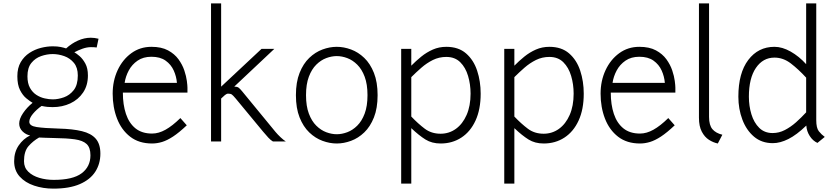

<svg xmlns="http://www.w3.org/2000/svg" viewBox="-20 -840 4962 1140"><path d="M297 280Q236 280 182.8 262.2Q129.5 244.5 96.8 208.2Q64 172 64 117Q64 63 91 23.5Q118 -16 159 -36Q134.5 -40 114.2 -59.5Q94 -79 94 -106Q94 -134.5 117 -168.5Q140 -202.5 173.5 -229.5Q158 -238.5 136.5 -256Q115 -273.5 99 -305Q83 -336.5 83 -387Q83 -437 103 -471Q123 -505 154.8 -525.8Q186.5 -546.5 223 -555.8Q259.5 -565 293 -565Q321 -565 340.2 -561Q359.5 -557 372.5 -552.5Q405.5 -582.5 443.2 -599.2Q481 -616 519 -616Q541 -616 565 -610L554 -558Q545 -559.5 537 -559.8Q529 -560 519 -560Q496 -560 469.8 -550.8Q443.5 -541.5 421.5 -529.5Q433.5 -523 452.5 -506.8Q471.5 -490.5 486.8 -462.5Q502 -434.5 502 -392Q502 -333 473.5 -290.8Q445 -248.5 397.5 -226.2Q350 -204 293 -204Q279.5 -204 263.5 -205.2Q247.5 -206.5 227 -211Q197 -190 175.5 -164.2Q154 -138.5 154 -117Q154 -92.5 197.2 -85.8Q240.5 -79 330.5 -76.5Q411.5 -74.5 466.2 -61.2Q521 -48 548.5 -16.5Q576 15 576 72Q576 132.5 545.8 179.5Q515.5 226.5 453.8 253.2Q392 280 297 280ZM293 -250Q325 -250 359.5 -262.2Q394 -274.5 418 -305.2Q442 -336 442 -392Q442 -438.5 419 -466.5Q396 -494.5 361.5 -506.8Q327 -519 293 -519Q259 -519 224.2 -507Q189.5 -495 166.2 -466.2Q143 -437.5 143 -387Q143 -345 158 -318.2Q173 -291.5 196.2 -276.5Q219.5 -261.5 245.5 -255.8Q271.5 -250 293 -250ZM299 228Q412.5 228 464.8 188.8Q517 149.5 517 82Q517 36.5 494.5 15.2Q472 -6 424 -12.8Q376 -19.5 300 -20.5Q273.5 -21 247.8 -22Q222 -23 212 -23.5Q175.5 -2.5 149 28Q122.5 58.5 122.5 117Q122.5 155 147.8 179.5Q173 204 213.2 216Q253.5 228 299 228Z M883 12Q805 12 753 -28.2Q701 -68.5 675 -135.8Q649 -203 649 -284Q649 -359.5 678.2 -422.8Q707.5 -486 759.5 -524Q811.5 -562 879 -562Q938.5 -562 977.5 -541Q1016.5 -520 1039.8 -488Q1063 -456 1074.5 -421.5Q1086 -387 1089.5 -359.2Q1093 -331.5 1093 -320V-290H709.5Q709.5 -218.5 727.8 -163.8Q746 -109 784.2 -78Q822.5 -47 883 -47Q922 -47 962.8 -69.8Q1003.5 -92.5 1051 -139L1089 -96Q1043 -52.5 1007.5 -29.2Q972 -6 942 3Q912 12 883 12ZM720 -348H1030.5Q1027.5 -386 1011.5 -421.5Q995.5 -457 963.2 -480Q931 -503 879 -503Q830.5 -503 797 -480Q763.5 -457 744.5 -421.5Q725.5 -386 720 -348Z M1233 0V-820H1293V-325.5L1533 -550H1609L1371 -326Q1388.5 -325.5 1396.8 -319.5Q1405 -313.5 1418 -297.5L1616 -56.5Q1628.5 -41.5 1645.8 -25.2Q1663 -9 1677 0H1600.5Q1588 -7 1573.2 -22.8Q1558.5 -38.5 1542 -58.5L1379 -255.5Q1363.5 -274 1356.2 -279Q1349 -284 1334.5 -284Q1326 -284 1315.8 -275.8Q1305.5 -267.5 1293 -255V0Z M1979.5 12Q1937.5 12 1894.8 -3.8Q1852 -19.5 1816.2 -53.8Q1780.5 -88 1758.8 -142.8Q1737 -197.5 1737 -275Q1737 -352.5 1758.8 -407.2Q1780.5 -462 1816.2 -496.2Q1852 -530.5 1894.8 -546.2Q1937.5 -562 1979.5 -562Q2021.5 -562 2064.2 -546.2Q2107 -530.5 2142.8 -496.2Q2178.5 -462 2200.2 -407.2Q2222 -352.5 2222 -275Q2222 -197.5 2200.2 -142.8Q2178.5 -88 2142.8 -53.8Q2107 -19.5 2064.2 -3.8Q2021.5 12 1979.5 12ZM1979.5 -43Q2010 -43 2042 -55Q2074 -67 2101.2 -94Q2128.5 -121 2145.2 -165.5Q2162 -210 2162 -275Q2162 -340 2145.2 -384.5Q2128.5 -429 2101.2 -456Q2074 -483 2042 -495Q2010 -507 1979.5 -507Q1949 -507 1917 -495Q1885 -483 1857.8 -456Q1830.5 -429 1813.8 -384.5Q1797 -340 1797 -275Q1797 -210 1813.8 -165.5Q1830.5 -121 1857.8 -94Q1885 -67 1917 -55Q1949 -43 1979.5 -43Z M2596 12Q2544.5 12 2506.5 -11.5Q2468.5 -35 2422 -79V250H2362V-550H2422V-450Q2449.5 -478 2481.2 -503.8Q2513 -529.5 2550 -545.8Q2587 -562 2630 -562Q2702 -562 2747 -523Q2792 -484 2813 -420.5Q2834 -357 2834 -284Q2834 -190.5 2803.5 -124.2Q2773 -58 2719.2 -23Q2665.5 12 2596 12ZM2596 -46Q2646.5 -46 2686.8 -75Q2727 -104 2750.5 -157.5Q2774 -211 2774 -284Q2774 -339 2759.2 -389Q2744.5 -439 2712.8 -470.5Q2681 -502 2630 -502Q2587 -502 2550.2 -483.8Q2513.5 -465.5 2481.8 -437.8Q2450 -410 2422 -382V-148Q2462.5 -105.5 2502 -75.8Q2541.5 -46 2596 -46Z M3208 12Q3156.5 12 3118.5 -11.5Q3080.5 -35 3034 -79V250H2974V-550H3034V-450Q3061.5 -478 3093.2 -503.8Q3125 -529.5 3162 -545.8Q3199 -562 3242 -562Q3314 -562 3359 -523Q3404 -484 3425 -420.5Q3446 -357 3446 -284Q3446 -190.5 3415.5 -124.2Q3385 -58 3331.2 -23Q3277.5 12 3208 12ZM3208 -46Q3258.5 -46 3298.8 -75Q3339 -104 3362.5 -157.5Q3386 -211 3386 -284Q3386 -339 3371.2 -389Q3356.5 -439 3324.8 -470.5Q3293 -502 3242 -502Q3199 -502 3162.2 -483.8Q3125.5 -465.5 3093.8 -437.8Q3062 -410 3034 -382V-148Q3074.5 -105.5 3114 -75.8Q3153.5 -46 3208 -46Z M3780 12Q3702 12 3650 -28.2Q3598 -68.5 3572 -135.8Q3546 -203 3546 -284Q3546 -359.5 3575.2 -422.8Q3604.5 -486 3656.5 -524Q3708.5 -562 3776 -562Q3835.5 -562 3874.5 -541Q3913.5 -520 3936.8 -488Q3960 -456 3971.5 -421.5Q3983 -387 3986.5 -359.2Q3990 -331.5 3990 -320V-290H3606.5Q3606.5 -218.5 3624.8 -163.8Q3643 -109 3681.2 -78Q3719.5 -47 3780 -47Q3819 -47 3859.8 -69.8Q3900.5 -92.5 3948 -139L3986 -96Q3940 -52.5 3904.5 -29.2Q3869 -6 3839 3Q3809 12 3780 12ZM3617 -348H3927.5Q3924.5 -386 3908.5 -421.5Q3892.5 -457 3860.2 -480Q3828 -503 3776 -503Q3727.5 -503 3694 -480Q3660.5 -457 3641.5 -421.5Q3622.5 -386 3617 -348Z M4242 12Q4215 6.5 4189.2 -10Q4163.5 -26.5 4146.8 -58.5Q4130 -90.5 4130 -141V-820H4190V-146Q4190 -96.5 4210 -73Q4230 -49.5 4269 -40Z M4833.5 8.5Q4806 -4 4787.8 -32.5Q4769.5 -61 4767.5 -94.5Q4710 -39 4661 -14.5Q4612 10 4568.5 10Q4502.5 10 4457 -28.5Q4411.5 -67 4387.8 -130Q4364 -193 4364 -266Q4364 -406.5 4423 -484.2Q4482 -562 4578.5 -562Q4624.5 -562 4674.5 -533.8Q4724.5 -505.5 4766.5 -459V-820H4826.5V-127Q4826.5 -80 4841.8 -60.8Q4857 -41.5 4877 -27ZM4567.5 -50Q4605.5 -50 4640.2 -68Q4675 -86 4706.8 -114.2Q4738.5 -142.5 4766.5 -173V-379Q4721 -428.5 4675.8 -463.2Q4630.5 -498 4578.5 -498Q4510 -498 4468.2 -436.8Q4426.5 -375.5 4426.5 -266Q4426.5 -211 4441.5 -161.5Q4456.5 -112 4487.8 -81Q4519 -50 4567.5 -50Z"/></svg>

Font: Junction Light
Style: Regular
Weight: 300
Designer: Caroline Hadilaksono
Foundry: Caroline Hadilaksono, Tyler Finck, The League of Moveable Type
Version: Version 2.000; ttfautohint (v1.8.3)